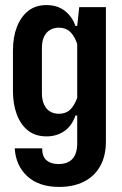

<svg xmlns="http://www.w3.org/2000/svg" viewBox="-20 -561 479 756"><path d="M213 175Q133 175 87.5 133Q42 91 38 23H146Q146 56 163.5 70.5Q181 85 210 85Q236 85 252.5 75Q269 65 276.5 47Q284 29 284 5V-106H277Q263 -65 233 -44.5Q203 -24 163 -24Q120 -24 91 -46.5Q62 -69 46.5 -109.5Q31 -150 31 -203V-362Q31 -415 46.5 -455Q62 -495 91 -518Q120 -541 163 -541Q206 -541 235 -518.5Q264 -496 277 -459H284L292 -533H397V-5Q397 54 374 94Q351 134 310 154.5Q269 175 213 175ZM212 -113Q239 -113 256 -129Q273 -145 284 -176V-388Q273 -420 256 -436Q239 -452 212 -452Q191 -452 176 -442.5Q161 -433 153 -415.5Q145 -398 145 -371V-194Q145 -168 153.5 -149.5Q162 -131 177 -122Q192 -113 212 -113Z"/></svg>

Font: Hubot Sans Condensed SemiBold
Style: Regular
Weight: 600
Width: 3
Designer: Deni Anggara
Foundry: GitHub, Inc., Subsidiary of Microsoft Corporation
Version: Version 2.000